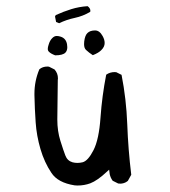

<svg xmlns="http://www.w3.org/2000/svg" viewBox="-20 -605 540 610"><path d="M89.4 -307.1Q89.4 -305.2 89.4 -302.7Q90.3 -258.8 93.3 -216.3Q96.2 -173.8 108.6 -131.3Q121.1 -88.9 143.1 -56.2Q163.6 -24.4 217.3 -16.1Q222.2 -15.6 226.6 -15.6Q247.6 -15.6 266.6 -22.5Q289.6 -31.2 320.3 -60.1L326.7 -65.9Q328.1 -54.2 328.6 -51.5Q329.1 -48.8 330.1 -46.1Q331.1 -43.5 332 -41Q334.5 -35.6 337.9 -30.8L355.5 -22Q358.4 -21.5 362.8 -21.5Q367.2 -21.5 373.8 -23.4Q380.4 -25.4 386.2 -30.3L397 -49.8Q387.2 -130.4 384.3 -210.4Q381.3 -290.5 366.2 -367.2L349.6 -375.5Q347.2 -376 344.7 -376Q329.1 -376 317.4 -367.7Q304.2 -300.3 299.3 -231.2Q294.4 -162.1 277.3 -128.4Q259.8 -93.8 242.2 -89.4Q225.6 -85.4 210.4 -89.4Q193.8 -94.2 187.5 -111.3Q181.6 -126.5 171.9 -157.5Q162.1 -188.5 162.1 -225.1Q162.1 -226.6 163.6 -350.6Q164.1 -355.5 164.1 -356Q164.1 -372.1 153.3 -384.3L135.7 -393.1Q133.3 -393.6 130.9 -393.6Q115.2 -393.6 105 -384.8Q89.4 -347.7 89.4 -307.1ZM193.8 -455.1Q193.8 -459.5 192.9 -464.8Q189.5 -482.9 173.3 -488.3Q166.5 -490.7 160.2 -490.7Q152.8 -490.7 146.5 -484.4Q138.2 -476.6 134.3 -462.4Q131.8 -455.1 131.8 -449.7Q131.8 -443.8 135.7 -440.4Q141.1 -434.6 155.3 -429.2Q179.7 -429.2 188 -438Q193.8 -444.3 193.8 -455.1ZM274.9 -429.7Q293.5 -437 301.8 -445.8Q312.5 -456.1 312.5 -468.3Q312.5 -479 306.2 -490.2Q296.4 -508.3 282.2 -508.3Q266.1 -508.3 257.8 -500Q250 -492.7 247.6 -473.6Q247.1 -468.8 247.1 -464.8Q247.1 -452.1 253.4 -446.3Q262.7 -437.5 274.9 -429.7ZM267.1 -570.8Q267.1 -579.1 258.3 -585.4Q230.5 -583.5 206.3 -575.9Q182.1 -568.4 157.2 -557.1L154.8 -552.7L158.2 -535.2L168 -531.2Q190.9 -542.5 217.3 -548.1Q243.7 -553.7 266.6 -567.4Q267.1 -568.8 267.1 -570.8Z"/></svg>

Font: Bakudai
Style: Light
Weight: 300
Version: Version 1.48